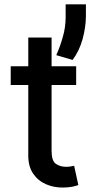

<svg xmlns="http://www.w3.org/2000/svg" viewBox="-20 -847 418 874"><path d="M326.7 -545.5V-460.2H214.8V-160.5Q214.8 -114.3 234.6 -101Q254.3 -87.7 280.2 -87.7Q293 -87.7 302.6 -89.5Q312.1 -91.3 317.5 -92.3L336.6 -4.6Q327.4 -1.1 310.2 2.7Q293 6.4 267.8 6.7Q225.9 7.5 189.5 -8.3Q153.1 -24.1 130.9 -56.6Q108.7 -89.1 108.7 -138.5V-460.2H28.8V-545.5H108.7V-676.1H214.8V-545.5ZM371.1 -827.4V-773.1Q370.7 -722.3 355.8 -668.5Q340.9 -614.7 310.4 -574.2L236.2 -595.9Q253.9 -635.7 266.3 -679.9Q278.8 -724.1 278.8 -769.2V-827.4Z"/></svg>

Font: Inter UI Medium
Style: Regular
Weight: 500
Designer: Rasmus Andersson
Foundry: rsms
Version: 3.2;8d6f07862